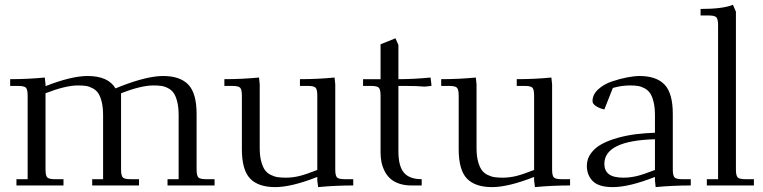

<svg xmlns="http://www.w3.org/2000/svg" viewBox="-20 -766 3152 793"><path d="M22 -411.1V-439Q94.7 -439 165 -445.8L168 -418V-410.2Q274.9 -452.1 341.8 -452.1Q426.8 -452.1 457 -400.9L480 -410.2Q588.4 -452.1 653.8 -452.1Q723.6 -452.1 757.8 -416.5Q792 -380.9 792 -294.9V-65.9Q792 -41 799.1 -33.4Q806.2 -25.9 831.1 -25.9H866.2V0H671.9V-25.9H717.8V-290Q717.8 -322.3 712.2 -345.2Q706.5 -368.2 697.8 -381.1Q689 -394 674.6 -401.6Q660.2 -409.2 646.5 -411.1Q632.8 -413.1 613.8 -413.1Q563 -413.1 480 -380.9V-65.9Q480 -41 487.1 -33.4Q494.1 -25.9 519 -25.9H554.2V0H360.8V-25.9H405.8V-290Q405.8 -322.3 400.1 -345.2Q394.5 -368.2 385.7 -381.1Q377 -394 362.5 -401.6Q348.1 -409.2 334.5 -411.1Q320.8 -413.1 301.8 -413.1Q251 -413.1 168 -380.9V-65.9Q168 -41 175 -33.4Q182.1 -25.9 207 -25.9H242.2V0H47.9V-25.9H94.2V-371.1Q94.2 -396 87.2 -403.6Q80.1 -411.1 55.2 -411.1Z M906.7 -411.1V-439Q979.5 -439 1049.8 -445.8L1052.7 -418V-154.8Q1052.7 -122.6 1058.8 -99.6Q1064.9 -76.7 1074.2 -63.7Q1083.5 -50.8 1098.6 -43.5Q1113.8 -36.1 1127.7 -34.2Q1141.6 -32.2 1160.6 -32.2Q1188 -32.2 1215.6 -38.8Q1243.2 -45.4 1290.5 -64V-371.1Q1290.5 -396.5 1283.4 -403.8Q1276.4 -411.1 1252 -411.1H1218.8V-439Q1292 -439 1361.8 -445.8L1364.7 -418V-65.9Q1364.7 -41 1371.8 -33.4Q1378.9 -25.9 1403.8 -25.9H1439V0Q1364.3 0 1293.9 6.8L1290.5 -21V-35.2Q1183.6 6.8 1116.7 6.8Q1046.9 6.8 1012.9 -28.6Q979 -64 979 -149.9V-371.1Q979 -396 971.9 -403.6Q964.8 -411.1 939.9 -411.1Z M1479.5 -411.1V-439H1551.8V-583L1613.3 -607.9L1625.5 -580.1V-439Q1688 -439 1758.3 -445.8L1761.7 -418V-411.1L1733.4 -408.2Q1703.6 -411.1 1656.7 -411.1H1625.5V-141.1Q1625.5 -79.6 1648.4 -52.7Q1671.4 -25.9 1721.7 -25.9V0H1678.7Q1649.9 0 1627.4 -8.1Q1605 -16.1 1591.1 -29.1Q1577.1 -42 1568.1 -60.3Q1559.1 -78.6 1555.4 -97.2Q1551.8 -115.7 1551.8 -136.2V-371.1Q1551.8 -396 1544.7 -403.6Q1537.6 -411.1 1512.7 -411.1Z M1802.2 -411.1V-439Q1875 -439 1945.3 -445.8L1948.2 -418V-154.8Q1948.2 -122.6 1954.3 -99.6Q1960.4 -76.7 1969.7 -63.7Q1979 -50.8 1994.1 -43.5Q2009.3 -36.1 2023.2 -34.2Q2037.1 -32.2 2056.2 -32.2Q2083.5 -32.2 2111.1 -38.8Q2138.7 -45.4 2186 -64V-371.1Q2186 -396.5 2179 -403.8Q2171.9 -411.1 2147.5 -411.1H2114.3V-439Q2187.5 -439 2257.3 -445.8L2260.3 -418V-65.9Q2260.3 -41 2267.3 -33.4Q2274.4 -25.9 2299.3 -25.9H2334.5V0Q2259.8 0 2189.5 6.8L2186 -21V-35.2Q2079.1 6.8 2012.2 6.8Q1942.4 6.8 1908.4 -28.6Q1874.5 -64 1874.5 -149.9V-371.1Q1874.5 -396 1867.4 -403.6Q1860.4 -411.1 1835.4 -411.1Z M2403.8 -81.1Q2403.8 -109.9 2420.9 -133.1Q2438 -156.2 2465.6 -171.1Q2493.2 -186 2530.8 -196.5Q2568.4 -207 2606.2 -211.7Q2644 -216.3 2685.1 -217.8V-290Q2685.1 -322.3 2679.4 -345.2Q2673.8 -368.2 2665 -381.1Q2656.2 -394 2641.8 -401.6Q2627.4 -409.2 2613.8 -411.1Q2600.1 -413.1 2581.1 -413.1Q2547.9 -413.1 2511.2 -402.8L2476.1 -314Q2457 -317.9 2442.1 -327.4Q2427.2 -336.9 2427.2 -348.1Q2427.2 -375.5 2450.7 -397Q2474.1 -418.5 2507.6 -429.7Q2541 -440.9 2570.8 -446.5Q2600.6 -452.1 2621.1 -452.1Q2690.9 -452.1 2724.9 -416.5Q2758.8 -380.9 2758.8 -294.9V-65.9Q2758.8 -41 2765.9 -33.4Q2772.9 -25.9 2797.9 -25.9H2833V0Q2757.8 0 2688 6.8L2685.1 -21V-35.2Q2578.1 6.8 2511.2 6.8Q2452.6 6.8 2428.2 -18.1Q2403.8 -43 2403.8 -81.1ZM2476.1 -88.9Q2476.1 -61 2494.9 -46.6Q2513.7 -32.2 2555.2 -32.2Q2582.5 -32.2 2610.1 -38.8Q2637.7 -45.4 2685.1 -64V-190.9Q2476.1 -185.1 2476.1 -88.9Z M2873.5 -702.1V-729Q2965.3 -729 3007.3 -746.1L3019.5 -717.8V-65.9Q3019.5 -41 3026.6 -33.4Q3033.7 -25.9 3058.6 -25.9H3093.8V0H2899.4V-25.9H2945.8V-662.1Q2945.8 -687 2938.7 -694.6Q2931.6 -702.1 2906.7 -702.1Z"/></svg>

Font: Dihjauti S
Style: Regular
Weight: 400
Designer: T. Christopher White
Version: Version 3.0.0